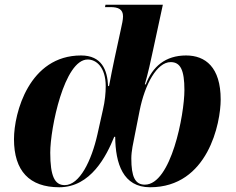

<svg xmlns="http://www.w3.org/2000/svg" viewBox="-20 -780 995 810"><path d="M230 10C363 10 429 -122 462 -203H466C467 -90 499 10 613 10C858 10 911 -262 911 -360C911 -497 846 -546 765 -546C678 -546 623 -499 595 -424H591C605 -473 616 -522 626 -570L667 -760H425L423 -750H446C479 -750 499 -741 499 -711C499 -697 495 -679 489 -652L463 -532C455 -495 447 -454 440 -417H436C433 -485 409 -546 322 -546C103 -546 39 -304 39 -193C39 -59 104 10 230 10ZM253 1C211 1 192 -36 192 -136C192 -239 251 -529 350 -529C385 -529 426 -498 426 -416C426 -389 423 -354 414 -316L391 -213C366 -102 316 1 253 1ZM591 -1C550 -1 534 -34 534 -112C534 -142 542 -177 549 -212L569 -313C591 -424 642 -518 700 -518C741 -518 758 -485 758 -400C758 -297 702 -1 591 -1Z"/></svg>

Font: Noto Serif Display
Style: Bold Italic
Weight: 700
Italic angle: -12°
Designer: Monotype Design Team
Foundry: Monotype Imaging Inc.
Version: Version 2.009